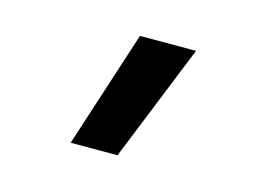

<svg xmlns="http://www.w3.org/2000/svg" viewBox="-57 -260 714 523"><g transform="rotate(15 300.0 2.0)"><path d="M174 167 281 -163H439L306 167Z"/></g></svg>

Font: Iosevka Custom XBdEx
Style: Regular
Weight: 800
Width: 7
Monospace: yes
Designer: Belleve Invis
Foundry: Belleve Invis
Version: Version 11.2.4; ttfautohint (v1.8.4)